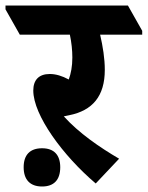

<svg xmlns="http://www.w3.org/2000/svg" viewBox="-84 -646 537 698"><path d="M264 21 349 -69C279 -110 203 -162 148 -223C154 -224 161 -226 167 -227C253 -244 297 -297 297 -392C297 -433 290 -477 280 -520H433V-534L381 -626H-64V-612L-12 -520H170C176 -492 179 -463 179 -437C179 -405 174 -379 166 -357C142 -370 119 -377 97 -377C57 -377 37 -355 37 -317C37 -227 145 -80 264 21ZM69 32C112 32 135 8 135 -38C135 -83 112 -107 69 -107C25 -107 2 -83 2 -38C2 7 25 32 69 32Z"/></svg>

Font: Noto Serif Devanagari Condensed ExtraBold
Style: Regular
Weight: 800
Width: 3
Designer: Universal Thirst, Indian Type Foundry and the Monotype Design Team
Foundry: Monotype Imaging Inc.
Version: Version 2.004